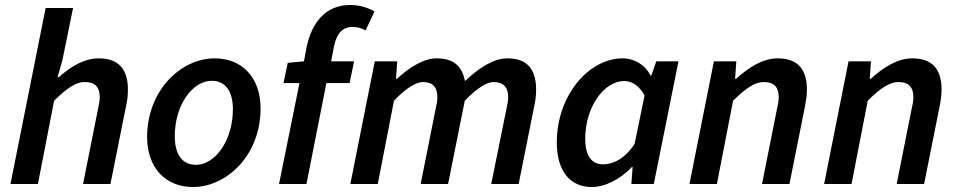

<svg xmlns="http://www.w3.org/2000/svg" viewBox="-20 -738 3843 770"><path d="M22 0H132L197 -334C249 -386 286 -409 320 -409C361 -409 380 -389 380 -348C380 -333 377 -319 372 -296L313 0H423L485 -310C491 -336 493 -356 493 -379C493 -458 458 -504 376 -504C317 -504 264 -471 215 -428H211L231 -500L273 -706H163Z M754 12C889 12 1025 -115 1025 -303C1025 -426 952 -504 841 -504C706 -504 570 -376 570 -188C570 -66 643 12 754 12ZM766 -77C710 -77 681 -119 681 -192C681 -317 752 -414 829 -414C884 -414 914 -372 914 -300C914 -175 843 -77 766 -77Z M1099 0H1209L1289 -405H1382L1400 -492H1308L1319 -550C1330 -605 1355 -630 1393 -630C1414 -630 1434 -624 1446 -616L1482 -692C1454 -708 1421 -718 1384 -718C1285 -718 1229 -646 1209 -546L1199 -492L1134 -486L1117 -405H1181Z M1385 0H1495L1560 -334C1609 -386 1650 -409 1676 -409C1715 -409 1734 -389 1734 -348C1734 -333 1731 -319 1726 -296L1667 0H1777L1844 -334C1893 -386 1934 -409 1959 -409C1998 -409 2018 -389 2018 -348C2018 -333 2015 -319 2010 -296L1950 0H2060L2122 -310C2128 -336 2130 -356 2130 -379C2130 -458 2096 -504 2015 -504C1961 -504 1903 -468 1845 -413C1834 -466 1806 -504 1731 -504C1678 -504 1621 -467 1572 -422H1568L1573 -492H1483Z M2353 12C2408 12 2468 -20 2514 -68H2517L2512 0H2602L2701 -492H2612L2592 -435H2589C2568 -477 2525 -504 2477 -504C2341 -504 2213 -355 2213 -167C2213 -52 2266 12 2353 12ZM2398 -79C2354 -79 2327 -111 2327 -182C2327 -308 2402 -413 2483 -413C2513 -413 2543 -396 2565 -355L2525 -161C2486 -101 2439 -79 2398 -79Z M2745 0H2855L2920 -334C2972 -386 3009 -409 3043 -409C3084 -409 3103 -389 3103 -348C3103 -333 3100 -319 3095 -296L3036 0H3146L3208 -310C3213 -336 3216 -356 3216 -379C3216 -458 3181 -504 3099 -504C3038 -504 2982 -467 2932 -422H2928L2933 -492H2843Z M3285 0H3395L3460 -334C3512 -386 3549 -409 3583 -409C3624 -409 3643 -389 3643 -348C3643 -333 3640 -319 3635 -296L3576 0H3686L3748 -310C3753 -336 3756 -356 3756 -379C3756 -458 3721 -504 3639 -504C3578 -504 3522 -467 3472 -422H3468L3473 -492H3383Z"/></svg>

Font: Source Sans Pro Semibold
Style: Italic
Weight: 600
Italic angle: -11°
Designer: Paul D. Hunt
Foundry: Adobe Systems Incorporated
Version: Version 3.006;hotconv 1.0.111;makeotfexe 2.5.65597